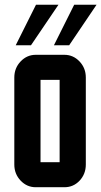

<svg xmlns="http://www.w3.org/2000/svg" viewBox="-20 -785 425 805"><path d="M270 -595.2H206.1L291 -765.1H384.8ZM109.9 -595.2H45.9L130.9 -765.1H225.1ZM339.8 -460V-95.2Q339.8 -55.2 313.5 -27.3Q287.6 0 250 0H129.9Q92.8 0 66.4 -27.8Q40 -55.7 40 -95.2V-460Q40 -499.5 66.4 -527.3Q92.8 -555.2 129.9 -555.2H250Q287.1 -555.2 313.5 -527.3Q339.8 -499.5 339.8 -460ZM230 -105V-450.2H149.9V-105Z"/></svg>

Font: Horta
Style: Regular
Weight: 600
Width: 3
Version: Version 0.11